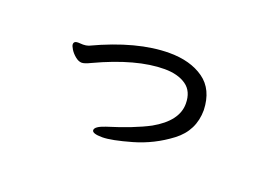

<svg xmlns="http://www.w3.org/2000/svg" viewBox="-67 -585 1134 787"><g transform="rotate(20 500.0 -191.5)"><path d="M418.9 18.1Q374 18.1 374 2.9Q374 -13.2 418 -27.8Q528.8 -62 595.2 -97.2Q693.8 -152.8 693.8 -228Q693.8 -282.2 658 -307.1Q622.1 -332 564 -332Q441.9 -332 272.9 -252.9Q247.1 -240.2 234.9 -240.2Q221.2 -240.2 206.5 -252.2Q191.9 -264.2 183.3 -278.1Q174.8 -292 174.8 -298.8Q174.8 -313 192.9 -313L214.8 -312Q228 -312 238.8 -315.9Q419.9 -400.9 560.1 -400.9Q651.9 -400.9 710.4 -359.4Q769 -317.9 772 -229Q772 -139.2 700.4 -85Q628.9 -30.8 543.5 -6.3Q458 18.1 418.9 18.1Z"/></g></svg>

Font: LXGW WenKai Mono GB Screen
Style: Regular
Weight: 400
Monospace: yes
Designer: LXGW / Fontworks Inc.
Foundry: LXGW / Fontworks Inc.
Version: Version 1.510;January 18,2025